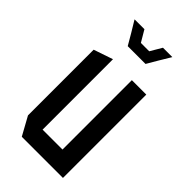

<svg xmlns="http://www.w3.org/2000/svg" viewBox="-220 -765 828 828"><g transform="rotate(45 194.5 -351.0)"><path d="M255.2 0V-508.3H343.2V0H256.2ZM92.2 0 45.8 -84.2V-85.2H255.2V0ZM45.8 -85.2V-484.7L132.8 -514.3H133.8V-85.2ZM220 -649.3 251.2 -702.1H307.8V-701.1L276.6 -649.3ZM109.8 -649.3 78.6 -700.8V-702.1H138L169.2 -649.3ZM138.9 -599.4 109.8 -649.3H276.6L247.4 -599.4Z"/></g></svg>

Font: Foldit Thin
Style: Regular
Weight: 100
Designer: Sophia Tai
Foundry: Sophia Tai
Version: Version 1.003